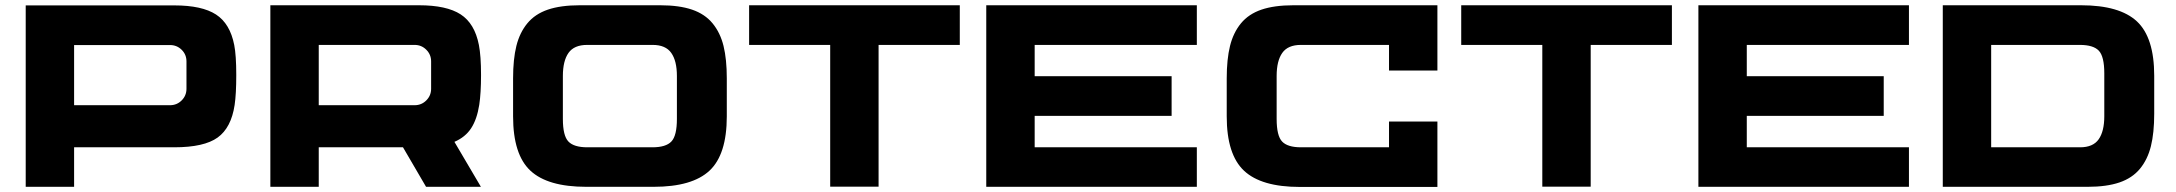

<svg xmlns="http://www.w3.org/2000/svg" viewBox="-20 -720 8385 740"><path d="M882.8 -546.4Q890.6 -506.8 890.6 -430.7Q890.6 -357.9 884.3 -315.4Q871.1 -227.5 818.8 -189.9Q766.6 -152.3 651.9 -152.3H265.6V0H79.1V-699.2H652.3Q758.3 -699.2 812.5 -664.1Q866.7 -628.9 882.8 -546.4ZM698.7 -377.9V-483.4Q698.7 -509.8 680.2 -528.1Q661.6 -546.4 635.3 -546.4H265.6V-314.5H635.3Q661.6 -314.5 680.2 -333Q698.7 -351.6 698.7 -377.9Z M1827.1 -315.9Q1818.4 -260.3 1795.9 -225.8Q1773.4 -191.4 1731.4 -173.3L1833.5 0H1622.1L1533.2 -152.3H1208.5V0H1022V-699.7H1595.2Q1701.2 -699.7 1755.4 -664.6Q1809.6 -629.4 1825.7 -546.9Q1834 -504.4 1834 -430.7Q1834 -361.3 1827.1 -315.9ZM1208.5 -546.9V-314.5H1578.1Q1604.5 -314.5 1623 -333Q1641.6 -351.6 1641.6 -377.9V-483.4Q1641.6 -509.8 1623 -528.3Q1604.5 -546.9 1578.1 -546.9Z M2524.9 -699.7Q2597.7 -699.7 2647.2 -682.9Q2696.8 -666 2726.3 -630.1Q2755.9 -594.2 2768.6 -543Q2781.2 -491.7 2781.2 -418V-271.5Q2781.2 -124.5 2714.6 -62.3Q2647.9 0 2499.5 0H2239.3Q2090.8 0 2024.2 -62.3Q1957.5 -124.5 1957.5 -271.5V-418Q1957.5 -491.7 1970.2 -543Q1982.9 -594.2 2012.5 -630.1Q2042 -666 2091.6 -682.9Q2141.1 -699.7 2213.9 -699.7ZM2588.9 -261.7V-427.2Q2588.9 -485.4 2567.1 -516.1Q2545.4 -546.9 2495.6 -546.9H2242.7Q2192.9 -546.9 2171.1 -516.1Q2149.4 -485.4 2149.4 -427.2V-261.7Q2149.4 -196.8 2170.7 -174.6Q2191.9 -152.3 2243.7 -152.3H2494.6Q2546.4 -152.3 2567.6 -174.6Q2588.9 -196.8 2588.9 -261.7Z M3679.2 -699.7V-546.9H3366.2V-0.5H3179.7V-546.9H2867.2V-699.7Z M4592.8 -546.9H3967.8V-426.3H4495.6V-273.4H3967.8V-152.3H4592.8V0H3781.2V-699.7H4592.8Z M4964.4 -699.7H5520V-448.2H5333.5V-546.9H4993.7Q4943.8 -546.9 4922.1 -516.1Q4900.4 -485.4 4900.4 -427.2V-261.7Q4900.4 -196.8 4921.4 -174.6Q4942.4 -152.3 4994.1 -152.3H5333.5V-251.5H5520V0.5H4989.7Q4841.3 0.5 4774.7 -62Q4708 -124.5 4708 -271.5V-418Q4708 -491.7 4720.7 -543Q4733.4 -594.2 4762.9 -630.1Q4792.5 -666 4842 -682.9Q4891.6 -699.7 4964.4 -699.7Z M6423.8 -699.7V-546.9H6110.8V-0.5H5924.3V-546.9H5611.8V-699.7Z M7337.4 -546.9H6712.4V-426.3H7240.2V-273.4H6712.4V-152.3H7337.4V0H6525.9V-699.7H7337.4Z M7467.8 0V-699.7H8001Q8149.4 -699.7 8216.1 -637.5Q8282.7 -575.2 8282.7 -428.2V-281.7Q8282.7 -208 8270 -156.7Q8257.3 -105.5 8227.8 -69.6Q8198.2 -33.7 8148.7 -16.8Q8099.1 0 8026.4 0ZM7654.3 -546.9V-152.3H7997.1Q8046.9 -152.3 8068.6 -183.1Q8090.3 -213.9 8090.3 -272V-437.5Q8090.3 -502.4 8069.1 -524.7Q8047.9 -546.9 7996.1 -546.9Z"/></svg>

Font: Wadik
Style: Bold
Weight: 700
Designer: Sasha Pavljenko
Version: Version 1.001;Fontself Maker 3.5.4